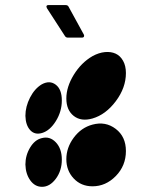

<svg xmlns="http://www.w3.org/2000/svg" viewBox="-20 -720 581 749"><path d="M79.1 -78.1Q80.1 -41.5 98.1 -16.4Q116.2 8.8 144 8.8Q174.3 8.8 197.8 -22.7Q221.2 -54.2 221.2 -97.2Q221.2 -140.1 197.8 -164.8Q174.3 -189.5 143.1 -181.2Q115.7 -174.8 97.4 -144.3Q79.1 -113.8 79.1 -78.1ZM340.8 6.8Q392.6 6.8 431.9 -33.4Q471.2 -73.7 471.2 -130.9Q471.2 -187 431.4 -217.3Q391.6 -247.6 340.8 -233.9Q296.9 -222.2 267.8 -183.1Q238.8 -144 238.8 -99.1Q238.8 -54.2 267.6 -23.7Q296.4 6.8 340.8 6.8ZM79.1 -268.1Q80.1 -231.4 97.9 -212.2Q115.7 -192.9 144 -201.2Q174.8 -210.4 198 -247.8Q221.2 -285.2 221.2 -328.1Q221.2 -371.6 197.5 -389.6Q173.8 -407.7 143.1 -391.1Q115.2 -374.5 97.2 -339.4Q79.1 -304.2 79.1 -268.1ZM238.8 -335.9Q238.8 -290.5 267.6 -267.8Q296.4 -245.1 340.8 -257.8Q392.6 -272.9 431.9 -325.4Q471.2 -377.9 471.2 -435.1Q471.2 -462.9 460.2 -482.7Q449.2 -502.4 431.2 -510.7Q413.1 -519 389.4 -516.8Q365.7 -514.6 340.8 -501Q296.9 -475.6 267.8 -428.2Q238.8 -380.9 238.8 -335.9ZM248 -692.9 307.1 -585Q308.1 -584 308.1 -580.1Q308.1 -573.2 298.8 -573.2H245.1Q236.8 -573.2 232.9 -580.1L163.1 -688L161.1 -693.8Q161.1 -700.2 168.9 -700.2H235.8Q245.1 -700.2 248 -692.9Z"/></svg>

Font: Gruenseis Font Medium
Style: Regular
Weight: 500
Designer: Jeremy Tribby
Foundry: Tribby Type
Version: Version 1.408;Glyphs 3.1.2 (3151)